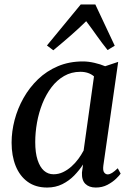

<svg xmlns="http://www.w3.org/2000/svg" viewBox="-20 -831 596 861"><path d="M443.5 -89Q440.5 -66.5 447 -57.8Q453.5 -49 463 -49Q472 -49 482.8 -55.8Q493.5 -62.5 508 -76.5L521 -52.5Q516 -44.5 500.5 -29.5Q485 -14.5 461.8 -2.2Q438.5 10 409.5 10Q379.5 10 362.8 -6.5Q346 -23 347.5 -57L352.5 -93.5Q336 -68 313 -44.2Q290 -20.5 259.5 -5.2Q229 10 191.5 10Q139.5 10 104 -15.8Q68.5 -41.5 50.2 -87Q32 -132.5 32 -191.5Q32 -241.5 45.5 -293Q59 -344.5 85.5 -391.5Q112 -438.5 150.5 -475.5Q189 -512.5 239.5 -534Q290 -555.5 352 -555.5Q376.5 -555.5 403.5 -549.2Q430.5 -543 451.5 -534L510 -553.5ZM401.5 -488.5Q390 -498.5 374.5 -503.8Q359 -509 340.5 -509Q300 -509 267.5 -490.2Q235 -471.5 210.8 -439.5Q186.5 -407.5 170.2 -366.8Q154 -326 146 -281.5Q138 -237 138 -194Q138 -146 148.5 -113.8Q159 -81.5 177.2 -65.5Q195.5 -49.5 220 -49.5Q242.5 -49.5 262.5 -59Q282.5 -68.5 300 -84Q317.5 -99.5 331.2 -118.2Q345 -137 355 -156ZM219 -605.5 190.5 -627 342 -811H407.5L494.5 -626L462.5 -606.5Q438 -637 415.2 -669.2Q392.5 -701.5 366.5 -736Q333 -703 296 -670.8Q259 -638.5 219 -605.5Z"/></svg>

Font: Merriweather 48pt
Style: Italic
Weight: 400
Italic angle: -7.8°
Version: Version 2.101